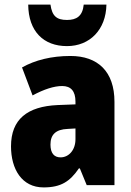

<svg xmlns="http://www.w3.org/2000/svg" viewBox="-20 -807 573 837"><path d="M444 -787H345C340 -736 313 -720 272 -720C227 -720 207 -737 200 -787H103C104 -670 170 -606 272 -606C371 -606 442 -677 444 -787ZM287 -563C204 -563 133 -545 76 -513L122 -391C172 -418 216 -432 251 -432C289 -432 309 -410 309 -364V-352L231 -349C99 -343 28 -287 28 -169C28 -70 75 10 170 10C246 10 285 -16 324 -73H328L358 0H479V-363C479 -496 406 -563 287 -563ZM275 -245 309 -247V-200C309 -153 280 -121 244 -121C216 -121 200 -139 200 -177C200 -220 223 -243 275 -245Z"/></svg>

Font: Noto Sans Gurmukhi Condensed Black
Style: Regular
Weight: 900
Width: 3
Designer: Jelle Bosma - Monotype Design Team
Foundry: Monotype Imaging Inc.
Version: Version 2.004